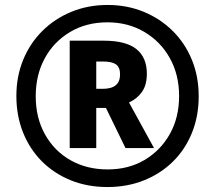

<svg xmlns="http://www.w3.org/2000/svg" viewBox="-20 -744 867 774"><path d="M413 10Q332 10 264.5 -17.5Q197 -45 148 -94.5Q99 -144 72.5 -211Q46 -278 46 -357Q46 -436 73.5 -503Q101 -570 151 -619.5Q201 -669 268 -696.5Q335 -724 414 -724Q492 -724 559 -696.5Q626 -669 676 -619.5Q726 -570 753.5 -503Q781 -436 781 -356Q781 -276 754 -209Q727 -142 677.5 -93Q628 -44 560.5 -17Q493 10 413 10ZM414 -61Q498 -61 562.5 -99Q627 -137 664.5 -203.5Q702 -270 702 -357Q702 -443 664.5 -510Q627 -577 561.5 -615.5Q496 -654 413 -654Q328 -654 262.5 -615Q197 -576 160.5 -509Q124 -442 124 -356Q124 -269 161.5 -202Q199 -135 264.5 -98Q330 -61 414 -61ZM261 -147V-580H398Q488 -580 530 -546Q572 -512 572 -447Q572 -401 552 -373Q532 -345 500 -331L601 -147H486L407 -309H368V-147ZM395 -386Q464 -386 464 -444Q464 -473 447.5 -484.5Q431 -496 395 -496H368V-386Z"/></svg>

Font: Noto Sans SemiCondensed ExtraBold
Style: Regular
Weight: 800
Width: 4
Designer: Monotype Design Team
Foundry: Monotype Imaging Inc.
Version: Version 2.013; ttfautohint (v1.8.4.7-5d5b)